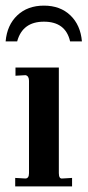

<svg xmlns="http://www.w3.org/2000/svg" viewBox="-26 -662 311 682"><path d="M28 0V-30L64 -28Q77 -28 77 -47V-375Q77 -392 65 -395L29 -393V-422H183V-47Q183 -37 186 -32Q189 -27 196 -28L230 -30V0ZM-6 -515Q-1 -573 35.5 -607.5Q72 -642 130 -642Q188 -642 224 -607.5Q260 -573 265 -515H223Q207 -585 130 -585Q54 -585 35 -515Z"/></svg>

Font: UnnaMedium
Style: Regular
Weight: 500
Designer: Jorge de Buen Unna
Foundry: Omnibus-Type
Version: Version 2.008;hotconv 1.0.109;makeotfexe 2.5.65596